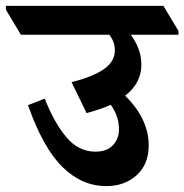

<svg xmlns="http://www.w3.org/2000/svg" viewBox="-78 -645 626 652"><path d="M283 -13Q200 -13 134 -78Q68 -143 17 -288L74 -310Q106 -228 147.5 -179Q189 -130 246 -130Q285 -130 305.5 -152Q326 -174 326 -206Q326 -251 298 -289Q262 -273 216 -261L165 -366Q237 -384 274.5 -410Q312 -436 312 -474Q312 -504 293 -527H-7L-58 -612V-625H477L528 -540V-527H366Q382 -506 392 -480.5Q402 -455 402 -424Q402 -363 347 -320Q427 -241 427 -151Q427 -87 386 -50Q345 -13 283 -13Z"/></svg>

Font: Noto Serif Devanagari SemiCondensed
Style: Bold
Weight: 700
Width: 4
Designer: Universal Thirst, Indian Type Foundry and the Monotype Design Team
Foundry: Monotype Imaging Inc.
Version: Version 2.004; ttfautohint (v1.8.4.7-5d5b)